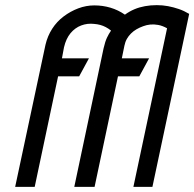

<svg xmlns="http://www.w3.org/2000/svg" viewBox="-20 -727 756 747"><path d="M630 -617 499 0H573L716 -673Q696 -685 675.5 -692Q655 -699 634 -703Q613 -707 590 -707Q566 -707 544 -703Q522 -699 503 -691Q484 -683 466 -670Q440 -688 410 -697Q380 -706 347 -706Q315 -706 284.5 -694.5Q254 -683 227.5 -663Q201 -643 183 -615Q165 -587 157 -553L39 0H115L206 -430H288L326 -500H221L229 -543Q237 -577 254.5 -598Q272 -619 296 -628Q320 -637 346 -634Q359 -633 370 -630Q381 -627 391.5 -621.5Q402 -616 412 -608Q403 -595 396 -580Q389 -565 383 -539L269 0H348L439 -430H522L560 -500H454L464 -549Q467 -564 473.5 -575.5Q480 -587 489.5 -596.5Q499 -606 511 -613Q523 -620 537 -625Q550 -630 564.5 -631.5Q579 -633 595.5 -630Q612 -627 630 -617Z"/></svg>

Font: Advent Pro Medium
Style: Italic
Weight: 500
Italic angle: -12°
Version: Version 3.000